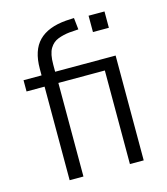

<svg xmlns="http://www.w3.org/2000/svg" viewBox="-107 -791 760 874"><g transform="rotate(-15 273.0 -354.0)"><path d="M113 0V-441H28V-494H130L113 -471V-525Q113 -612 156 -655.5Q199 -699 285 -706L323 -708L329 -653L286 -650Q258 -647 232.5 -637.5Q207 -628 192 -603Q177 -578 177 -528V-477L151 -494H462V0H397V-441H178V0ZM390 -624V-701H465V-624Z"/></g></svg>

Font: Nunito Sans 7pt Condensed Light
Style: Regular
Weight: 300
Width: 3
Designer: Vernon Adams
Foundry: Vernon Adams
Version: Version 3.101;gftools[0.9.27]